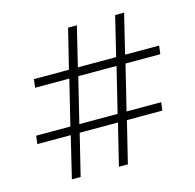

<svg xmlns="http://www.w3.org/2000/svg" viewBox="-103 -806 926 911"><g transform="rotate(-15 360.0 -350.0)"><path d="M140 0 189 -204H25L30 -244H198L252 -465H84L89 -506H261L309 -700H352L305 -506H493L540 -700H584L537 -506H704L699 -465H528L474 -244H644L639 -204H465L415 0H371L421 -204H233L183 0ZM242 -244H430L484 -465H296Z"/></g></svg>

Font: MuseoModerno ExtraLight
Style: Italic
Weight: 250
Italic angle: -9°
Designer: Pablo Cosgaya, Héctor Gatti, Marcela Romero, and the Authors of The MuseoModerno Project.
Foundry: Omnibus-Type Team
Version: Version 1.003